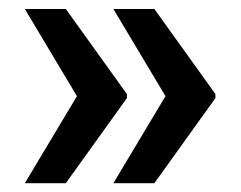

<svg xmlns="http://www.w3.org/2000/svg" viewBox="-20 -484 540 430"><path d="M127.4 -463.9 264.2 -273.4V-264.2L127.4 -73.7H35.6L152.3 -268.6L35.6 -463.9ZM325.7 -463.9 462.4 -273.4V-264.2L325.7 -73.7H233.9L350.6 -268.6L233.9 -463.9Z"/></svg>

Font: Roboto Web
Style: Bold
Weight: 700
Designer: Google
Version: Version 1.200310; 2013